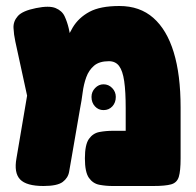

<svg xmlns="http://www.w3.org/2000/svg" viewBox="-20 -611 654 640"><path d="M582 -253V-83Q582 -41 576 -21.5Q570 -2 550.5 3.5Q531 9 491 9H355Q333 9 311.5 5Q290 1 276.5 -18Q263 -37 263 -83Q263 -129 276.5 -148Q290 -167 311.5 -171Q333 -175 356 -175H399V-250Q399 -306 394 -340.5Q389 -375 377 -391Q365 -407 343 -407Q311 -407 293.5 -392Q276 -377 267.5 -353.5Q259 -330 255.5 -302.5Q252 -275 247 -250L218 -82Q214 -60 210.5 -39Q207 -18 189 -4.5Q171 9 125 9Q68 9 47 -13Q26 -35 35 -84L81 -355L145 -278Q163 -318 172.5 -361.5Q182 -405 192.5 -446Q203 -487 222.5 -519.5Q242 -552 278 -571.5Q314 -591 378 -591Q446 -591 491 -551.5Q536 -512 559 -437Q582 -362 582 -253ZM96 -174 31 -473Q26 -496 25 -518Q24 -540 39.5 -557.5Q55 -575 100 -584Q144 -593 165.5 -584Q187 -575 195.5 -556.5Q204 -538 209 -517L252 -313ZM325 -244Q308 -244 296.5 -256.5Q285 -269 285 -288Q285 -305 297 -317.5Q309 -330 325 -330Q342 -330 354 -317.5Q366 -305 366 -288Q366 -269 354.5 -256.5Q343 -244 325 -244Z"/></svg>

Font: Fredoka SemiCondensed
Style: Bold
Weight: 700
Width: 4
Designer: Ben Nathan
Foundry: Milena B. Brandão, Ben Nathan
Version: Version 2.001